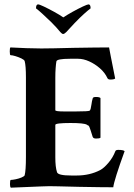

<svg xmlns="http://www.w3.org/2000/svg" viewBox="-20 -869 624 893"><path d="M30.3 3.9Q26.4 0 26.4 -12.7Q26.4 -32.2 30.3 -32.2Q38.1 -32.2 52.7 -35.2Q67.4 -38.1 80.1 -43.5Q92.8 -48.8 94.7 -53.7Q100.6 -76.2 100.6 -139.6V-508.8Q100.6 -563.5 94.7 -585Q92.8 -590.8 79.6 -597.2Q66.4 -603.5 51.8 -607.9Q37.1 -612.3 29.3 -612.3Q25.4 -612.3 25.4 -629.9Q25.4 -645.5 28.3 -648.4Q67.4 -646.5 103 -645Q138.7 -643.6 171.9 -643.6Q214.8 -643.6 323.2 -646.5Q377.9 -647.5 418.9 -647.9Q460 -648.4 487.3 -648.4Q488.3 -643.6 495.1 -607.4Q502 -571.3 515.6 -503.9Q510.7 -499 493.2 -499Q482.4 -499 479.5 -505.9Q467.8 -531.2 444.8 -551.3Q421.9 -571.3 395 -583.5Q368.2 -595.7 342.8 -595.7H305.7Q243.2 -595.7 242.2 -583Q240.2 -571.3 238.8 -552.2Q237.3 -533.2 237.3 -506.8V-356.4Q237.3 -350.6 279.3 -350.6H331.1Q392.6 -350.6 397.5 -354.5Q402.3 -359.4 405.3 -382.8Q407.2 -398.4 411.1 -411.1Q412.1 -418 425.8 -418Q442.4 -418 447.3 -413.1V-228.5Q443.4 -224.6 426.8 -224.6Q414.1 -224.6 411.1 -232.4Q399.4 -270.5 395.5 -279.3Q391.6 -286.1 390.1 -285.6Q388.7 -285.2 383.8 -289.1Q370.1 -296.9 307.6 -296.9Q237.3 -296.9 237.3 -288.1V-137.7Q237.3 -91.8 245.1 -68.4Q249 -52.7 311.5 -52.7H336.9Q397.5 -52.7 446.3 -78.1Q462.9 -86.9 483.9 -111.3Q504.9 -135.7 516.6 -166Q518.6 -171.9 530.3 -171.9Q553.7 -171.9 559.6 -166Q510.7 -31.2 506.8 2Q482.4 2 442.9 1.5Q403.3 1 348.6 0Q294.9 -1 251 -2.4Q207 -3.9 172.9 -2ZM273.4 -710.9Q268.6 -710.9 260.7 -719.7Q252 -730.5 241.7 -741.7Q231.4 -752.9 218.8 -765.6Q194.3 -789.1 176.8 -805.2Q159.2 -821.3 147.5 -830.1Q147.5 -848.6 157.2 -848.6Q163.1 -848.6 184.6 -838.4Q206.1 -828.1 231.9 -814Q257.8 -799.8 274.4 -788.1Q292 -799.8 317.4 -814Q342.8 -828.1 364.7 -838.4Q386.7 -848.6 391.6 -848.6Q401.4 -848.6 401.4 -830.1Q389.6 -821.3 371.1 -804.7Q352.5 -788.1 327.1 -761.7L288.1 -719.7Q279.3 -710.9 273.4 -710.9Z"/></svg>

Font: Crimson Text Bold
Style: Bold
Weight: 700
Designer: Sebastian Kosch
Foundry: Sebastian Kosch
Version: Version 1.10 July 1, 2025